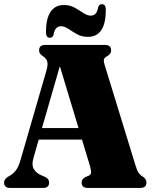

<svg xmlns="http://www.w3.org/2000/svg" viewBox="-21 -920 742 940"><path d="M219.5 -26.5Q219.5 0 190.5 0H28Q-1 0 -1 -26.5Q-1 -41 15.5 -53L25.5 -59Q41 -66.5 55.2 -84Q69.5 -101.5 80.5 -140L207 -577Q214.5 -604.5 210.2 -618.8Q206 -633 192.5 -642.5Q181.5 -650 176 -656.5Q170.5 -663 170.5 -673.5Q170.5 -700 200 -700H493Q523 -700 523 -673.5Q523 -654.5 500.5 -643Q490 -637.5 487.8 -628.8Q485.5 -620 492.5 -598.5L640 -118Q648.5 -88.5 656.5 -75.8Q664.5 -63 676.5 -56.5Q696 -44.5 696 -26.5Q696 0 666 0H408.5Q378.5 0 378.5 -26.5Q378.5 -43.5 398 -53.5L412.5 -59.5Q422.5 -63.5 424.5 -72.5Q426.5 -81.5 420 -105.5L380.5 -236.5H168.5L143.5 -149Q132 -110.5 146 -89.8Q160 -69 189 -58.5L201.5 -53Q219.5 -43.5 219.5 -26.5ZM184.5 -293H363.5L272 -596ZM409 -739.5Q379.5 -739.5 356.2 -752.5Q333 -765.5 314 -778.5Q295 -791.5 277.5 -791.5Q248 -791.5 241.5 -750.5Q237 -735 223 -735Q204 -735 204 -763Q204 -827.5 226.2 -861.5Q248.5 -895.5 292 -895.5Q321.5 -895.5 344.5 -882.5Q367.5 -869.5 386.8 -856.5Q406 -843.5 423.5 -843.5Q453.5 -843.5 459.5 -884.5Q464 -899.5 478.5 -899.5Q497 -899.5 497 -871.5Q497 -739.5 409 -739.5Z"/></svg>

Font: Fraunces 144pt Soft Black
Style: Regular
Weight: 900
Version: Version 1.000;[b76b70a41]